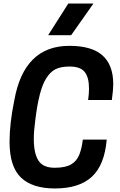

<svg xmlns="http://www.w3.org/2000/svg" viewBox="-20 -1052 680 1085"><path d="M508 -853ZM382 -853H252L366 -1032H508ZM290 13Q163 13 98.5 -48.5Q34 -110 34 -251Q34 -355 61 -486Q116 -793 372 -793Q498 -793 559 -739Q620 -685 620 -576Q620 -545 612 -487H478Q483 -522 483 -551Q483 -615 458.5 -645.5Q434 -676 373 -676Q324 -676 294 -661Q264 -646 241 -609Q200 -546 179 -370Q171 -311 171 -266Q171 -186 197 -145Q223 -104 289 -104Q350 -104 382 -123Q414 -142 428 -177.5Q442 -213 448 -263H583Q571 -120 499.5 -53.5Q428 13 290 13Z"/></svg>

Font: Tanohe Sans SemiBold
Style: Italic
Weight: 600
Designer: Village Type and Design LLC & Cristiano Sobral
Foundry: Cooper Hewitt Smithsonian Design Museum
Version: Version 1.00;September 29, 2021;FontCreator 13.0.0.2655 64-b